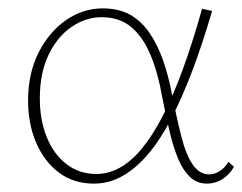

<svg xmlns="http://www.w3.org/2000/svg" viewBox="-20 -433 578 458"><path d="M204 5Q156 5 121 -21Q86 -47 66.5 -92Q47 -137 47 -193Q47 -258 72 -307.5Q97 -357 137.5 -385Q178 -413 225 -413Q264 -413 291 -397.5Q318 -382 337 -354Q356 -326 369 -289Q382 -252 390 -209Q402 -149 413 -106Q424 -63 440 -40Q456 -17 479 -17Q491 -17 503.5 -24.5Q516 -32 525 -47L538 -35Q528 -17 511 -6Q494 5 474 5Q450 5 433.5 -10.5Q417 -26 405.5 -53Q394 -80 385 -117.5Q376 -155 367 -201Q357 -259 339 -302Q321 -345 293 -368.5Q265 -392 222 -392Q185 -392 151 -369Q117 -346 96 -302.5Q75 -259 75 -198Q75 -147 91.5 -106Q108 -65 138.5 -41.5Q169 -18 210 -18Q238 -18 265 -32.5Q292 -47 317.5 -77.5Q343 -108 367.5 -155Q392 -202 415.5 -266Q439 -330 462 -412L486 -407Q463 -328 438.5 -263.5Q414 -199 388 -149Q362 -99 333 -65Q304 -31 272 -13Q240 5 204 5Z"/></svg>

Font: Ysabeau Office Thin
Style: Regular
Weight: 250
Designer: Christian Thalmann (Catharsis Fonts)
Version: Version 2.001;gftools[0.9.30]; featfreeze: tnum,lnum,ss02